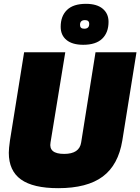

<svg xmlns="http://www.w3.org/2000/svg" viewBox="-20 -973 733 1003"><path d="M284 10Q153 10 89.5 -35.5Q26 -81 26 -175Q26 -187 27.5 -202Q29 -217 32 -239L106 -700H321L244 -229Q233 -169 315 -169Q395 -169 404 -229L479 -700H693L619 -239Q598 -111 516.5 -50.5Q435 10 284 10ZM415 -739Q358 -739 327.5 -764Q297 -789 297 -833Q297 -889 330 -921Q363 -953 429 -953Q486 -953 516.5 -927.5Q547 -902 547 -859Q547 -803 514 -771Q481 -739 415 -739ZM420 -823Q446 -823 446 -848Q446 -868 424 -868Q398 -868 398 -843Q398 -823 420 -823Z"/></svg>

Font: Georama Black
Style: Italic
Weight: 900
Italic angle: -9°
Designer: Jean-Baptiste Levee
Foundry: Production Type
Version: Version 1.000